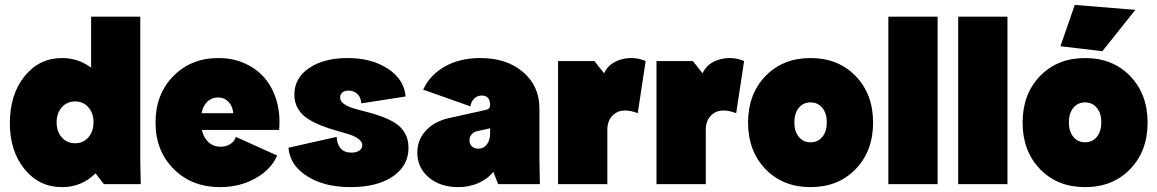

<svg xmlns="http://www.w3.org/2000/svg" viewBox="-20 -748 4702 780"><path d="M231.9 12.2Q139.2 12.2 79.6 -61Q20 -134.3 20 -248Q20 -363.8 79.6 -438Q139.2 -512.2 231.9 -512.2Q297.9 -512.2 350.1 -473.1V-680.2H549.8V-100.1L551.8 0H401.9L368.2 -43.9Q312 12.2 231.9 12.2ZM285.2 -166Q317.9 -166 338.9 -189.7Q359.9 -213.4 359.9 -251Q359.9 -288.6 338.9 -312.3Q317.9 -335.9 285.2 -335.9Q252 -335.9 231 -312Q210 -288.1 210 -251Q210 -213.9 231 -189.9Q252 -166 285.2 -166Z M874 12.2Q759.3 12.2 685.5 -61.5Q611.8 -135.3 611.8 -250Q611.8 -364.7 683.8 -438.5Q755.9 -512.2 867.7 -512.2Q927.2 -512.2 976.6 -489.5Q1025.9 -466.8 1057.9 -427.7Q1089.8 -388.7 1104.7 -335Q1119.6 -281.2 1113.8 -220.2H799.8Q807.1 -188.5 827.1 -170.2Q847.2 -151.9 876 -151.9Q898.9 -151.9 915.8 -162.8Q932.6 -173.8 938 -191.9L1106 -116.2Q1081.5 -59.1 1017.6 -23.4Q953.6 12.2 874 12.2ZM798.8 -288.1H927.7Q924.8 -317.4 908 -334.7Q891.1 -352.1 865.7 -352.1Q840.3 -352.1 822.5 -335.2Q804.7 -318.4 798.8 -288.1Z M1403.8 12.2Q1298.3 12.2 1228 -32Q1157.7 -76.2 1151.9 -147.9L1347.7 -191.9Q1349.1 -161.1 1364.3 -144.5Q1379.4 -127.9 1407.7 -127.9Q1427.7 -127.9 1439.7 -136.2Q1451.7 -144.5 1451.7 -158.2Q1451.7 -172.4 1436.5 -183.6Q1421.4 -194.8 1397 -202.6Q1372.6 -210.4 1343 -218.5Q1313.5 -226.6 1284.2 -238.3Q1254.9 -250 1230.5 -265.4Q1206.1 -280.8 1190.9 -305.9Q1175.8 -331.1 1175.8 -363.8Q1175.8 -430.7 1235.6 -471.4Q1295.4 -512.2 1391.6 -512.2Q1490.2 -512.2 1556.2 -468.5Q1622.1 -424.8 1627.9 -356L1447.8 -328.1Q1446.3 -352.1 1432.1 -366Q1418 -379.9 1395.5 -379.9Q1379.9 -379.9 1370.8 -372.3Q1361.8 -364.7 1361.8 -352.1Q1361.8 -336.9 1377.2 -325.9Q1392.6 -314.9 1417 -307.6Q1441.4 -300.3 1471.2 -293Q1501 -285.6 1530.5 -274.7Q1560.1 -263.7 1584.5 -248.8Q1608.9 -233.9 1624.3 -208Q1639.6 -182.1 1639.6 -147.9Q1639.6 -74.7 1575.9 -31.2Q1512.2 12.2 1403.8 12.2Z M1841.3 12.2Q1769 12.2 1722.2 -27.1Q1675.3 -66.4 1675.3 -127.9Q1675.3 -179.2 1709.5 -216.8Q1743.7 -254.4 1803.2 -268.1L1955.1 -301.8Q1971.2 -305.2 1971.2 -321.8Q1971.2 -340.3 1962.4 -350.1Q1953.6 -359.9 1937.5 -359.9Q1919.4 -359.9 1906.7 -347.9Q1894 -335.9 1891.1 -315.9L1699.2 -383.8Q1726.1 -443.4 1787.1 -477.8Q1848.1 -512.2 1931.2 -512.2Q2038.6 -512.2 2105 -455.3Q2171.4 -398.4 2171.4 -308.1V-100.1L2173.3 0H2003.4L1984.4 -49.8Q1960.9 -21 1923.6 -4.4Q1886.2 12.2 1841.3 12.2ZM1887.2 -178.2Q1887.2 -162.6 1897 -153.3Q1906.7 -144 1923.3 -144Q1944.8 -144 1958 -161.4Q1971.2 -178.7 1971.2 -208V-227.1Q1969.7 -226.6 1959 -223.9Q1948.2 -221.2 1941.4 -220.2L1921.4 -215.8Q1905.8 -212.9 1896.5 -202.6Q1887.2 -192.4 1887.2 -178.2Z M2247.1 0V-500H2395L2434.1 -450.2Q2453.6 -492.7 2503.9 -506.6Q2554.2 -520.5 2603 -500L2570.8 -288.1Q2539.6 -300.8 2512.2 -298.8Q2484.9 -296.9 2466.1 -275.9Q2447.3 -254.9 2447.3 -220.2V0Z M2647 0V-500H2794.9L2834 -450.2Q2853.5 -492.7 2903.8 -506.6Q2954.1 -520.5 3002.9 -500L2970.7 -288.1Q2939.5 -300.8 2912.1 -298.8Q2884.8 -296.9 2866 -275.9Q2847.2 -254.9 2847.2 -220.2V0Z M3456.1 -61Q3385.3 12.2 3272.9 12.2Q3160.6 12.2 3089.8 -61Q3019 -134.3 3019 -250Q3019 -365.7 3089.8 -439Q3160.6 -512.2 3272.9 -512.2Q3385.3 -512.2 3456.1 -439Q3526.9 -365.7 3526.9 -250Q3526.9 -134.3 3456.1 -61ZM3225.1 -192.1Q3243.2 -169.9 3272.9 -169.9Q3302.7 -169.9 3320.8 -192.1Q3338.9 -214.4 3338.9 -251Q3338.9 -287.6 3320.8 -309.8Q3302.7 -332 3272.9 -332Q3243.2 -332 3225.1 -309.8Q3207 -287.6 3207 -251Q3207 -214.4 3225.1 -192.1Z M3588.9 0V-680.2H3789.1V0Z M3872.6 0V-680.2H4072.8V0Z M4571.3 -61Q4500.5 12.2 4388.2 12.2Q4275.9 12.2 4205.1 -61Q4134.3 -134.3 4134.3 -250Q4134.3 -365.7 4205.1 -439Q4275.9 -512.2 4388.2 -512.2Q4500.5 -512.2 4571.3 -439Q4642.1 -365.7 4642.1 -250Q4642.1 -134.3 4571.3 -61ZM4340.3 -192.1Q4358.4 -169.9 4388.2 -169.9Q4418 -169.9 4436 -192.1Q4454.1 -214.4 4454.1 -251Q4454.1 -287.6 4436 -309.8Q4418 -332 4388.2 -332Q4358.4 -332 4340.3 -309.8Q4322.3 -287.6 4322.3 -251Q4322.3 -214.4 4340.3 -192.1ZM4288.1 -560.1 4346.2 -728 4592.3 -708 4458.5 -540Z"/></svg>

Font: Apfel Grotezk Satt
Style: Regular
Weight: 900
Designer: Luigi Gorlero
Foundry: © 2023, Luigi Gorlero & Collletttivo
Version: Version 2.000;Glyphs 3.2 (3217)